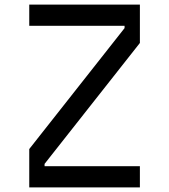

<svg xmlns="http://www.w3.org/2000/svg" viewBox="-20 -820 740 840"><path d="M108 0V-168L525 -697V-707H108V-800H592V-632L175 -103V-93H592V0Z"/></svg>

Font: Martian Mono Light
Style: Regular
Weight: 300
Monospace: yes
Designer: Roman Shamin
Foundry: Evil Martians
Version: Version 1.000; ttfautohint (v1.8.4.7-5d5b)